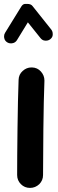

<svg xmlns="http://www.w3.org/2000/svg" viewBox="-38 -877 290 962"><path d="M122.6 -539.1H119.6C103 -539.1 88.4 -533.2 75.7 -521.5C62.5 -509.8 55.7 -495.1 55.2 -477.1C50.3 -360.4 47.9 -102.1 47.9 0C47.9 18.1 54.2 33.2 66.9 45.9C79.1 58.1 94.2 64.5 112.3 64.5C130.4 64.5 145.5 58.1 158.7 45.9C171.4 33.2 177.7 18.1 177.7 0C177.7 -101.1 179.7 -360.4 184.6 -471.2V-474.1C184.6 -490.7 178.7 -505.4 167 -518.6C155.3 -531.7 140.6 -538.6 122.6 -539.1ZM-1.5 -664.6C3.9 -661.1 9.8 -659.7 16.1 -659.7C22 -659.7 37.1 -660.2 46.9 -675.8L101.6 -765.1L165 -686C176.3 -671.9 189.5 -673.3 192.9 -673.3C200.7 -673.3 207.5 -675.8 213.4 -680.2C228.5 -691.9 226.1 -705.1 226.1 -707.5C226.1 -715.8 223.6 -722.7 218.8 -729L125 -846.7C119.6 -854 110.8 -857.4 98.1 -857.4H87.4C80.1 -856.9 73.7 -852.5 68.4 -843.8L-12.7 -712.4C-16.1 -707 -17.6 -701.2 -17.6 -694.8C-17.6 -689 -17.1 -674.3 -1.5 -664.6Z"/></svg>

Font: Mikhak
Style: Bold
Weight: 700
Designer: Amin Abedi
Version: Version 3.2